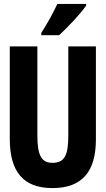

<svg xmlns="http://www.w3.org/2000/svg" viewBox="-20 -951 540 981"><path d="M191 -783V-771H282C328 -813 394 -884 420 -922V-931H273C252 -886 225 -836 191 -783ZM248 10C402 10 470 -77 470 -239V-714H329V-261C329 -161 312 -119 248 -119C190 -119 171 -160 171 -259V-714H30V-241C30 -75 98 10 248 10Z"/></svg>

Font: Noto Sans Mono ExtraCondensed ExtraBold
Style: Regular
Weight: 800
Width: 2
Designer: Monotype Design Team
Foundry: Monotype Imaging Inc.
Version: Version 2.014